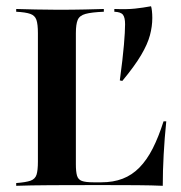

<svg xmlns="http://www.w3.org/2000/svg" viewBox="-20 -600 583 620"><path d="M375 -338.7 366.9 -340.3Q376.6 -412.1 380.2 -455.2Q383.9 -498.4 383.9 -521.8Q383.9 -543.5 377 -552.4Q370.2 -561.3 349.2 -562.1V-571Q389.5 -569.4 415.7 -572.2Q441.9 -575 467.7 -579.8Q469.4 -575.8 470.6 -564.9Q471.8 -554 471.8 -541.9Q471.8 -514.5 464.1 -485.9Q456.5 -457.3 435.5 -421.8Q414.5 -386.3 375 -338.7ZM32.3 0V-8.9Q63.7 -11.3 78.6 -16.5Q93.5 -21.8 98 -35.9Q102.4 -50 102.4 -78.2V-492.7Q102.4 -521.8 97.6 -535.9Q92.7 -550 77.8 -555.2Q62.9 -560.5 32.3 -562.1V-571Q59.7 -570.2 94.4 -569.4Q129 -568.5 166.1 -568.5Q216.1 -568.5 254 -569.4Q291.9 -570.2 315.3 -571V-562.1Q275.8 -560.5 256.5 -555.2Q237.1 -550 231 -535.9Q225 -521.8 225 -492.7V-69.4Q225 -46 228.6 -33.1Q232.3 -20.2 244.4 -15.7Q256.5 -11.3 282.3 -11.3H307.3Q346 -11.3 376.2 -23Q406.5 -34.7 430.2 -58.9Q454 -83.1 473 -120.2Q491.9 -157.3 508.1 -208.1H516.9Q511.3 -153.2 508.5 -100.8Q505.6 -48.4 505.6 0Q471.8 -1.6 422.6 -2Q373.4 -2.4 300.8 -2.4Q212.1 -2.4 144 -2Q75.8 -1.6 32.3 0Z"/></svg>

Font: Playfair 144pt
Style: Bold
Weight: 700
Version: Version 2.001;gftools[0.9.30]